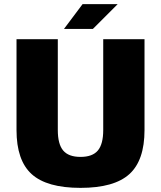

<svg xmlns="http://www.w3.org/2000/svg" viewBox="-20 -890 780 930"><path d="M60 -260V-700H260V-260Q260 -192 286 -161Q312 -130 370 -130Q428 -130 454 -161Q480 -192 480 -260V-700H680V-260Q680 -113 606.5 -46.5Q533 20 370 20Q207 20 133.5 -46.5Q60 -113 60 -260ZM290 -750 380 -870H550L430 -750Z"/></svg>

Font: Fivo Sans Modern Heavy
Style: Regular
Weight: 900
Designer: Alexander Slobzheninov
Foundry: Alexander Slobzheninov
Version: 1.0